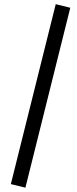

<svg xmlns="http://www.w3.org/2000/svg" viewBox="-20 -745 368 915"><path d="M101.1 149.4 31.7 132.3 245.6 -725.1 314.9 -708Z"/></svg>

Font: Elstob 10pt SemiBold
Style: Regular
Weight: 600
Designer: Peter S. Baker
Version: Version 1.015